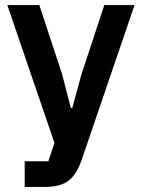

<svg xmlns="http://www.w3.org/2000/svg" viewBox="-20 -542 564 762"><path d="M394 -522H514L304 93Q294 121 281.5 141.5Q269 162 252 175Q235 188 211 194Q187 200 155 200H78V98H172L196 25L9 -522H136L227 -246L261 -114H267L303 -246Z"/></svg>

Font: IBM Plex Sans SmBld
Style: Regular
Weight: 600
Designer: Mike Abbink, Paul van der Laan, Pieter van Rosmalen
Foundry: Bold Monday
Version: Version 3.005